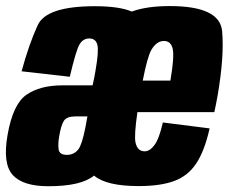

<svg xmlns="http://www.w3.org/2000/svg" viewBox="-35 -624 773 649"><path d="M128.5 5.5Q42.5 5.5 8 -32.5Q-26.5 -70.5 -9.5 -167.5Q8.5 -272 54.5 -303.8Q100.5 -335.5 175.5 -335.5H278Q281 -350 284 -363.5L288 -386.5Q299.5 -451.5 294 -472.8Q288.5 -494 266.5 -494Q246 -494 234 -474.2Q222 -454.5 201 -364.5L38 -383Q63 -475 92.5 -539Q122 -603 285.5 -603Q368 -603 410.5 -585Q461 -603.5 539 -603.5Q708 -603.5 715.8 -518.8Q723.5 -434 700.5 -300.5Q695 -270 689.5 -245H429.5Q418 -165.5 423 -142.5Q429.5 -112.5 454 -112.5Q471.5 -112.5 487.2 -133.8Q503 -155 515.5 -210L673.5 -190Q656.5 -113.5 628 -71Q599.5 -28.5 552.8 -11.8Q506 5 434 5Q324.5 5 283 -30.5Q239.5 5.5 128.5 5.5ZM447.5 -351.5H541Q554.5 -431.5 549 -457.5Q543.5 -485.5 519 -485.5Q494.5 -485.5 477 -456Q463.5 -433.5 447.5 -351.5ZM253.5 -192.5 260.5 -230.5H219.5Q191 -230.5 181.2 -216Q171.5 -201.5 165 -163Q160.5 -137 163.2 -118.8Q166 -100.5 191 -100.5Q215.5 -100.5 230 -119.5Q242 -135 253.5 -192.5Z"/></svg>

Font: Anybody Condensed ExtraBold
Style: Italic
Weight: 800
Width: 3
Italic angle: -10°
Designer: Tyler Finck
Foundry: Etcetera Type Company
Version: Version 1.010; ttfautohint (v1.8.3) -l 8 -r 50 -G 200 -x 14 